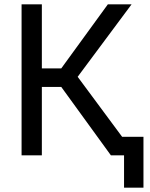

<svg xmlns="http://www.w3.org/2000/svg" viewBox="-20 -720 695 890"><path d="M80 -700H174V-403H264L480 -700H590L340 -364L546 -86H645V150H555V0H494L264 -317H174V0H80Z"/></svg>

Font: PT Root UI Medium
Style: Regular
Weight: 500
Designer: Vitaly Kuzmin
Foundry: ParaType Ltd.
Version: Version 2.001G